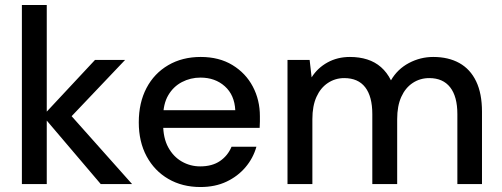

<svg xmlns="http://www.w3.org/2000/svg" viewBox="-20 -740 2017 772"><path d="M385 0 152 -274 362 -499H483L233 -236L234 -311L511 0ZM68 0V-720H168V0Z M786 12Q713 12 657 -20.5Q601 -53 569.5 -111.5Q538 -170 538 -248Q538 -327 569 -386Q600 -445 656.5 -478Q713 -511 787 -511Q861 -511 914.5 -478.5Q968 -446 996.5 -392Q1025 -338 1025 -273Q1025 -263 1025 -251.5Q1025 -240 1024 -226H611V-297H926Q923 -358 884 -393Q845 -428 786 -428Q746 -428 711.5 -410Q677 -392 656.5 -357Q636 -322 636 -269V-240Q636 -185 656.5 -147.5Q677 -110 711 -90.5Q745 -71 785 -71Q833 -71 864.5 -92.5Q896 -114 911 -150H1011Q998 -104 967 -67.5Q936 -31 890.5 -9.5Q845 12 786 12Z M1136 0V-499H1225L1233 -429Q1257 -467 1297 -489Q1337 -511 1387 -511Q1425 -511 1456.5 -501Q1488 -491 1512 -470Q1536 -449 1552 -417Q1578 -462 1624 -486.5Q1670 -511 1722 -511Q1783 -511 1827 -486.5Q1871 -462 1894.5 -413Q1918 -364 1918 -291V0H1819V-281Q1819 -352 1790 -389Q1761 -426 1706 -426Q1669 -426 1639.5 -406.5Q1610 -387 1593.5 -350.5Q1577 -314 1577 -261V0H1477V-281Q1477 -352 1448.5 -389Q1420 -426 1364 -426Q1328 -426 1298.5 -406.5Q1269 -387 1252.5 -350.5Q1236 -314 1236 -261V0Z"/></svg>

Font: DM Sans 20pt Medium
Style: Regular
Weight: 500
Version: Version 4.004;gftools[0.9.30]